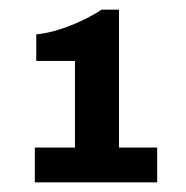

<svg xmlns="http://www.w3.org/2000/svg" viewBox="-20 -817 385 397"><path d="M52 -440V-512H135V-691H55V-746Q77 -748 101 -755.5Q125 -763 148.5 -774Q172 -785 190 -797H226V-512H305V-440Z"/></svg>

Font: Archivo SemiCondensed ExtraBold
Style: Regular
Weight: 800
Width: 4
Designer: Hector Gatti
Foundry: Omnibus-Type
Version: Version 2.001